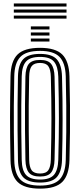

<svg xmlns="http://www.w3.org/2000/svg" viewBox="-20 -1086 465 1114"><path d="M212.5 8.5Q121.2 8.5 82 -30.4Q42.8 -69.2 41 -156.8Q39.5 -228.2 38.9 -288.6Q38.2 -349 38.2 -405.1Q38.2 -461.2 39 -519.1Q39.8 -577 41 -643.5Q42.8 -731.2 82 -769.9Q121.2 -808.5 212.5 -808.5Q302 -808.5 341.2 -769.8Q380.5 -731 383 -643.5Q385.5 -552.8 386.1 -474.4Q386.8 -396 386 -319.2Q385.2 -242.5 383 -156.8Q380.5 -69.8 341.6 -30.6Q302.8 8.5 212.5 8.5ZM212.5 -9.2Q291.5 -9.2 325.4 -44.2Q359.2 -79.2 361.5 -157.5Q363.8 -243.2 364.5 -319.4Q365.2 -395.5 364.5 -473.4Q363.8 -551.2 361.5 -642.8Q359.2 -721.5 325.1 -756.1Q291 -790.8 212.5 -790.8Q131.5 -790.8 97.9 -755.6Q64.2 -720.5 62.8 -643Q60.8 -548 60.2 -471Q59.8 -394 60.4 -319.5Q61 -245 62.8 -157.2Q64.2 -79.5 97.9 -44.4Q131.5 -9.2 212.5 -9.2ZM212.5 -26.8Q143.8 -26.8 114.8 -57.4Q85.8 -88 84.2 -157.8Q82.5 -253 81.9 -329.9Q81.2 -406.8 81.9 -481Q82.5 -555.2 84.2 -642.5Q85.8 -712.2 114.9 -742.8Q144 -773.2 212.5 -773.2Q280.8 -773.2 309.2 -742.1Q337.8 -711 339.8 -642.2Q341.8 -570.2 342.5 -509.8Q343.2 -449.2 343.2 -393.5Q343.2 -337.8 342.4 -280.6Q341.5 -223.5 339.8 -158.2Q337.8 -90 309.6 -58.4Q281.5 -26.8 212.5 -26.8ZM212.5 -44.2Q269.5 -44.2 293 -71.5Q316.5 -98.8 318.2 -158.8Q320 -228.8 320.9 -287.5Q321.8 -346.2 321.8 -401.4Q321.8 -456.5 320.9 -514.6Q320 -572.8 318.2 -641.2Q316.5 -699.8 293.8 -727.8Q271 -755.8 212.5 -755.8Q154.5 -755.8 130.9 -728.9Q107.2 -702 106 -642.2Q104 -550.2 103.5 -474Q103 -397.8 103.6 -322.5Q104.2 -247.2 106 -158.2Q107.2 -96.5 131.6 -70.4Q156 -44.2 212.5 -44.2ZM212.5 -61.8Q166.2 -61.8 147.5 -84.5Q128.8 -107.2 127.5 -158.5Q125.8 -253.8 125.1 -330.4Q124.5 -407 125.1 -481Q125.8 -555 127.5 -641.8Q128.8 -692.8 147.4 -715.5Q166 -738.2 212.5 -738.2Q259.2 -738.2 277.2 -714.4Q295.2 -690.5 296.5 -640.8Q298.2 -569.2 299.1 -510.4Q300 -451.5 300 -397Q300 -342.5 299.1 -285.1Q298.2 -227.8 296.5 -159.5Q295.2 -109 277 -85.4Q258.8 -61.8 212.5 -61.8ZM212.5 -79.2Q247.5 -79.2 260.6 -98.9Q273.8 -118.5 275 -160Q276.8 -230.5 277.6 -288.6Q278.5 -346.8 278.5 -400.9Q278.5 -455 277.6 -512.8Q276.8 -570.5 275 -640Q273.8 -683.2 260.1 -702Q246.5 -720.8 212.5 -720.8Q178.5 -720.8 164.2 -702.8Q150 -684.8 149.2 -641.2Q147.2 -549.2 146.6 -473.2Q146 -397.2 146.8 -322.5Q147.5 -247.8 149.2 -159Q150 -117.2 163.6 -98.2Q177.2 -79.2 212.5 -79.2ZM159 -915.2V-932.8H267V-915.2ZM159 -880V-897.8H267V-880ZM159 -845V-862.5H267V-845ZM366 -1048.2H60.2V-1065.8H366ZM366 -1013H60.2V-1030.8H366ZM366 -978H60.2V-995.5H366Z"/></svg>

Font: Big Shoulders Inline Display
Style: Bold
Weight: 700
Designer: Patric King
Foundry: XO Type Co
Version: Version 1.000